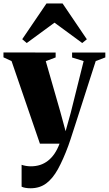

<svg xmlns="http://www.w3.org/2000/svg" viewBox="-32 -808 613 1080"><path d="M140 251Q123.5 251 110.2 248.5Q97 246 89.5 242V119Q99 122.5 113 125Q127 127.5 141.5 127.5Q169.5 127.5 193.5 119.8Q217.5 112 238 96Q258.5 80 274.8 56Q291 32 303 0H192.5L33 -464.5L-12.5 -485.5V-513L281 -512.5V-485L225.5 -464L306.5 -182L337 -70L366 -174L438.5 -464.5L373.5 -484.5V-512.5H560.5V-485L506.5 -464.5Q488 -408 467.8 -344.5Q447.5 -281 428 -220.2Q408.5 -159.5 392.2 -109Q376 -58.5 365.2 -25.8Q354.5 7 352 12.5Q323.5 89.5 294.2 142.8Q265 196 228.2 223.5Q191.5 251 140 251ZM118.5 -566 93 -587.5 229.5 -788.5H320L456.5 -587L430.5 -566L274.5 -680.5Z"/></svg>

Font: Merriweather 120pt Black
Style: Regular
Weight: 900
Designer: Eben Sorkin
Foundry: Eben Sorkin
Version: Version 2.100